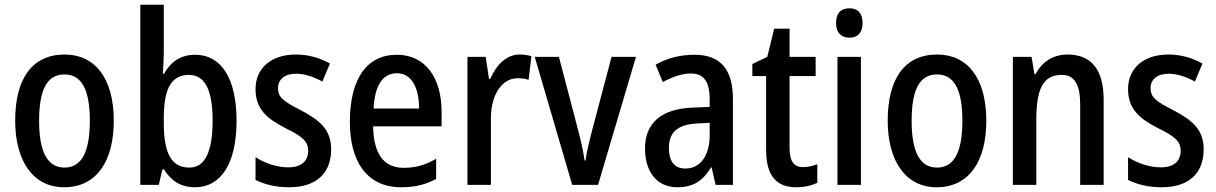

<svg xmlns="http://www.w3.org/2000/svg" viewBox="-20 -780 5132 810"><path d="M460 -271C460 -452 379 -550 253 -550C114 -550 44 -446 44 -271C44 -102 119 10 250 10C390 10 460 -103 460 -271ZM145 -270C145 -399 177 -466 252 -466C326 -466 359 -399 359 -271C359 -142 326 -73 252 -73C178 -73 145 -143 145 -270Z M671 -559V-760H572V0H650L665 -65H672C703 -16 743 10 803 10C912 10 978 -90 978 -270C978 -452 912 -549 803 -549C743 -549 701 -520 672 -469H667C669 -499 671 -531 671 -559ZM777 -464C845 -464 877 -400 877 -272C877 -138 844 -73 779 -73C702 -73 671 -135 671 -261V-279C671 -393 695 -464 777 -464Z M1377 -150C1377 -234 1328 -273 1251 -314C1176 -352 1153 -369 1153 -408C1153 -445 1181 -469 1229 -469C1267 -469 1305 -455 1340 -436L1372 -512C1328 -536 1282 -550 1228 -550C1126 -550 1058 -494 1058 -404C1058 -320 1106 -280 1183 -240C1258 -204 1280 -182 1280 -144C1280 -100 1251 -74 1196 -74C1147 -74 1094 -93 1058 -117V-21C1096 -2 1142 10 1200 10C1312 10 1377 -47 1377 -150Z M1654 -549C1528 -549 1456 -448 1456 -266C1456 -99 1527 10 1673 10C1730 10 1775 -1 1820 -25V-110C1773 -83 1732 -72 1683 -72C1599 -72 1556 -131 1554 -247H1843V-308C1843 -450 1776 -549 1654 -549ZM1655 -471C1718 -471 1748 -407 1748 -322H1556C1561 -422 1596 -471 1655 -471Z M2172 -550C2116 -550 2074 -506 2048 -447H2043L2029 -540H1952V0H2051V-281C2051 -382 2099 -450 2163 -450C2181 -450 2197 -448 2210 -443L2222 -543C2205 -548 2188 -550 2172 -550Z M2394 0H2503L2663 -540H2560L2474 -215C2464 -173 2453 -130 2450 -103H2446C2441 -143 2430 -188 2420 -227L2338 -540H2236Z M2910 -549C2848 -549 2792 -534 2746 -507L2776 -434C2818 -456 2857 -470 2895 -470C2948 -470 2974 -437 2974 -360V-329L2902 -326C2771 -321 2701 -262 2701 -153C2701 -60 2748 10 2837 10C2905 10 2945 -17 2980 -74H2982L2999 0H3072V-363C3072 -485 3021 -549 2910 -549ZM2921 -259 2974 -262V-210C2974 -120 2932 -69 2871 -69C2828 -69 2802 -96 2802 -156C2802 -220 2837 -255 2921 -259Z M3368 -75C3328 -75 3311 -101 3311 -155V-459H3421V-540H3311V-659H3246L3217 -540L3154 -510V-459H3212V-147C3212 -36 3258 10 3339 10C3373 10 3404 3 3428 -9V-87C3409 -80 3388 -75 3368 -75Z M3564 -745C3528 -745 3507 -725 3507 -683C3507 -642 3529 -621 3564 -621C3598 -621 3619 -642 3619 -683C3619 -724 3599 -745 3564 -745ZM3612 -540H3513V0H3612Z M4141 -271C4141 -452 4060 -550 3934 -550C3795 -550 3725 -446 3725 -271C3725 -102 3800 10 3931 10C4071 10 4141 -103 4141 -271ZM3826 -270C3826 -399 3858 -466 3933 -466C4007 -466 4040 -399 4040 -271C4040 -142 4007 -73 3933 -73C3859 -73 3826 -143 3826 -270Z M4483 -550C4426 -550 4376 -521 4349 -467H4344L4332 -540H4253V0H4352V-273C4352 -405 4380 -464 4459 -464C4514 -464 4537 -422 4537 -339V0H4636V-360C4636 -489 4582 -550 4483 -550Z M5058 -150C5058 -234 5009 -273 4932 -314C4857 -352 4834 -369 4834 -408C4834 -445 4862 -469 4910 -469C4948 -469 4986 -455 5021 -436L5053 -512C5009 -536 4963 -550 4909 -550C4807 -550 4739 -494 4739 -404C4739 -320 4787 -280 4864 -240C4939 -204 4961 -182 4961 -144C4961 -100 4932 -74 4877 -74C4828 -74 4775 -93 4739 -117V-21C4777 -2 4823 10 4881 10C4993 10 5058 -47 5058 -150Z"/></svg>

Font: Noto Sans Myanmar UI Condensed Medium
Style: Regular
Weight: 500
Width: 3
Designer: Monotype Design Team
Foundry: Monotype Imaging Inc.
Version: Version 2.103